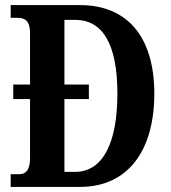

<svg xmlns="http://www.w3.org/2000/svg" viewBox="-20 -734 670 754"><path d="M22 0H294C486 0 586 -147 586 -366C586 -593 477 -714 294 -714H22V-664H50C79 -664 98 -651 98 -603V-402H32V-345H98V-113C98 -67 82 -50 56 -50H22ZM275 -59H233V-345H329V-402H233V-656H275C384 -656 441 -560 441 -366C441 -173 384 -59 275 -59Z"/></svg>

Font: Noto Serif Myanmar ExtraCondensed
Style: Bold
Weight: 700
Width: 2
Designer: Ben Mitchell and the Monotype Design Team
Foundry: Monotype Imaging Inc.
Version: Version 2.106